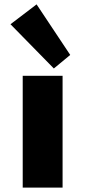

<svg xmlns="http://www.w3.org/2000/svg" viewBox="-20 -859 390 879"><path d="M84 0H266.5V-512H84ZM226.5 -545.5 301.5 -607.5 147.5 -839 28 -748Z"/></svg>

Font: Spartan ExtraBold
Style: Regular
Weight: 800
Designer: Matt Bailey, Mirko Velimirovic
Foundry: Matt Bailey
Version: Version 1.003; ttfautohint (v1.8.3)